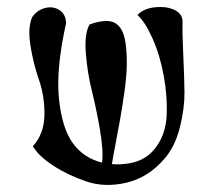

<svg xmlns="http://www.w3.org/2000/svg" viewBox="-20 -753 611 549"><path d="M439 -733Q466 -733 484.5 -721.5Q503 -710 502 -689Q501 -661 504 -597.5Q507 -534 507.5 -489Q508 -444 494.5 -389.5Q481 -335 451 -300Q405 -246 343 -231Q281 -216 227.5 -234Q174 -252 132 -279.5Q90 -307 74 -335Q106 -370 107 -423.5Q108 -477 91.5 -524.5Q75 -572 67 -623Q59 -674 72 -704Q86 -724 108.5 -730Q131 -736 149.5 -724.5Q168 -713 169 -687Q140 -557 148.5 -472Q157 -387 188 -344Q219 -301 272 -288Q276 -324 265.5 -384Q255 -444 242.5 -494Q230 -544 225.5 -600Q221 -656 236 -683Q263 -693 285 -693Q308 -693 321.5 -676.5Q335 -660 339 -630.5Q343 -601 342.5 -567.5Q342 -534 336 -491.5Q330 -449 324 -415Q318 -381 310.5 -342Q303 -303 300 -284Q316 -282 333 -284Q391 -288 422.5 -327.5Q454 -367 456.5 -422.5Q459 -478 448 -537.5Q437 -597 415.5 -644.5Q394 -692 373 -710Q394 -733 439 -733Z"/></svg>

Font: HarSinai
Style: Regular
Weight: 400
Version: Version 1.1